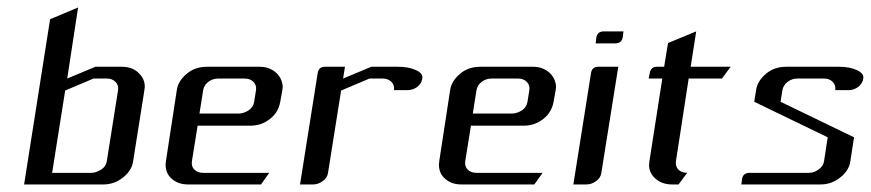

<svg xmlns="http://www.w3.org/2000/svg" viewBox="-20 -489 2309 509"><path d="M43.9 0 112.8 -438 187 -469.2 158.2 -280.8 232.9 -312H303.2Q332.5 -312 349.1 -293.9Q363.8 -279.3 363.8 -259.3Q363.8 -255.9 362.8 -250L333 -62Q329.6 -36.6 305.7 -18.1Q282.7 0 253.9 0ZM118.2 -30.8H223.1Q234.4 -30.8 249 -40Q261.2 -48.3 263.2 -62L293 -250Q294.9 -263.2 286.1 -272Q277.3 -280.8 263.2 -280.8H228L152.8 -249Z M418.9 -52.2Q418.9 -53.2 419.9 -62L448.7 -250Q452.1 -274.4 475.6 -293.9Q497.1 -312 528.8 -312H668.9Q696.3 -312 714.8 -293.5Q728.5 -278.8 729.5 -258.8Q729.5 -256.8 728.5 -250L722.7 -217.8Q717.3 -190.4 695.8 -173.8Q673.3 -155.8 643.6 -155.8H503.9L488.8 -62Q486.8 -47.9 495.1 -39.6Q503.9 -30.8 518.6 -30.8H693.8L671.9 0H478.5Q449.7 0 432.1 -18.1Q419.4 -31.2 418.9 -52.2ZM508.8 -188H613.8Q625.5 -188 639.6 -196.8Q651.4 -205.1 653.8 -219.2L658.7 -250Q660.6 -263.2 651.9 -272Q643.1 -280.8 628.9 -280.8H558.6Q543.9 -280.8 532.2 -272Q521 -263.2 518.6 -250Z M775.4 0 822.3 -295.9Q825.2 -312 841.3 -312H894.5L889.6 -280.8L964.4 -312H1034.7Q1063.5 -312 1082.5 -303.2Q1102.1 -294.4 1099.6 -280.8Q1097.7 -267.6 1086.4 -258.8Q1074.7 -250 1059.6 -250H1024.4Q1026.4 -263.2 1017.6 -272Q1008.8 -280.8 994.6 -280.8H959.5L884.3 -249L849.6 -30.8Q847.7 -17.1 835.4 -8.8Q823.7 0 809.6 0Z M1143.6 -52.2Q1143.6 -53.2 1144.5 -62L1173.3 -250Q1176.8 -274.4 1200.2 -293.9Q1221.7 -312 1253.4 -312H1393.6Q1420.9 -312 1439.5 -293.5Q1453.1 -278.8 1454.1 -258.8Q1454.1 -256.8 1453.1 -250L1447.3 -217.8Q1441.9 -190.4 1420.4 -173.8Q1397.9 -155.8 1368.2 -155.8H1228.5L1213.4 -62Q1211.4 -47.9 1219.7 -39.6Q1228.5 -30.8 1243.2 -30.8H1418.5L1396.5 0H1203.1Q1174.3 0 1156.7 -18.1Q1144 -31.2 1143.6 -52.2ZM1233.4 -188H1338.4Q1350.1 -188 1364.3 -196.8Q1376 -205.1 1378.4 -219.2L1383.3 -250Q1385.3 -263.2 1376.5 -272Q1367.7 -280.8 1353.5 -280.8H1283.2Q1268.6 -280.8 1256.8 -272Q1245.6 -263.2 1243.2 -250Z M1500 0 1546.9 -295.9Q1549.8 -312 1565.9 -312H1619.1L1574.2 -30.8Q1572.3 -17.1 1560.1 -8.8Q1548.3 0 1534.2 0ZM1559.1 -374 1561 -390.1Q1564 -405.8 1581.1 -405.8H1632.8L1630.9 -390.1Q1627.9 -374 1610.8 -374Z M1699.7 -280.8 1702.6 -295.9Q1705.6 -312 1721.7 -312H1740.7L1751 -375L1825.7 -405.8L1811 -312H1917L1894 -280.8H1805.7L1772 -62Q1770 -47.9 1778.3 -39.6Q1787.1 -30.8 1801.8 -30.8L1778.8 0H1761.7Q1732.9 0 1714.8 -18.1Q1700.7 -32.2 1700.7 -51.3Q1700.7 -54.2 1701.7 -62L1735.8 -280.8Z M1945.3 0 1947.3 -15.1Q1950.2 -30.8 1967.3 -30.8H2124.5Q2138.2 -30.8 2150.4 -40Q2162.6 -48.3 2164.6 -62L2174.3 -125L1979.5 -219.2L1984.4 -250Q1987.8 -274.4 2011.2 -293.9Q2032.7 -312 2064.5 -312H2204.6Q2232.4 -312 2251.5 -303.2Q2271 -294.4 2268.6 -280.8Q2266.6 -267.6 2255.4 -258.8Q2243.7 -250 2229.5 -250H2194.3Q2196.3 -263.2 2187.5 -272Q2178.7 -280.8 2164.6 -280.8H2094.2Q2079.6 -280.8 2067.9 -272Q2056.6 -263.2 2054.2 -250L2049.3 -219.2L2244.1 -125L2234.4 -62Q2231 -36.6 2207 -18.1Q2184.1 0 2155.3 0Z"/></svg>

Font: Hhenum
Style: Italic
Weight: 400
Designer: T. Christopher White
Version: Version 1.0